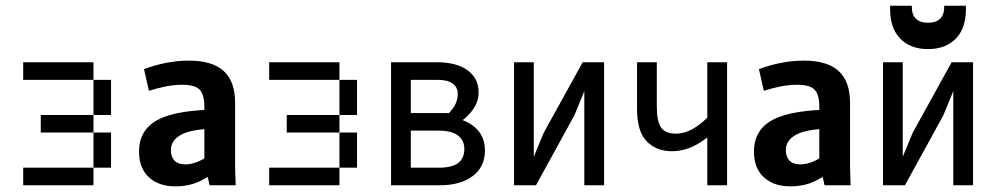

<svg xmlns="http://www.w3.org/2000/svg" viewBox="-20 -659 3540 683"><path d="M312.5 -62.5V0H250V-62.5ZM250 -62.5V0H187.5V-62.5ZM187.5 -62.5V0H125V-62.5ZM187.5 -437.5V-375H125V-437.5ZM250 -437.5V-375H187.5V-437.5ZM312.5 -437.5V-375H250V-437.5ZM187.5 -250V-187.5H125V-250ZM250 -250V-187.5H187.5V-250ZM312.5 -250V-187.5H250V-250ZM375 -375V-312.5H312.5V-375ZM375 -312.5V-250H312.5V-312.5ZM375 -187.5V-125H312.5V-187.5ZM375 -125V-62.5H312.5V-125ZM125 -62.5V0H62.5V-62.5ZM125 -437.5V-375H62.5V-437.5Z M628.9 -357.4Q599.6 -357.4 569.8 -351.6Q540 -345.7 509.8 -335.9L492.2 -413.1Q574.2 -443.4 652.3 -443.4Q734.4 -443.4 775.4 -406.7Q816.4 -370.1 816.4 -292V-62.5L818.4 0H725.6L707 -83V-278.3Q707 -323.2 689.9 -340.3Q672.9 -357.4 628.9 -357.4ZM587.9 -125Q587.9 -101.6 600.6 -87.9Q613.3 -74.2 639.6 -74.2Q662.1 -74.2 687.5 -85.4Q712.9 -96.7 752 -124L755.9 -127L782.2 -73.2Q781.2 -72.3 779.3 -71.3Q731.4 -34.2 692.4 -15.1Q653.3 3.9 603.5 3.9Q544.9 3.9 509.8 -28.3Q474.6 -60.5 474.6 -120.1Q474.6 -198.2 543.5 -233.9Q612.3 -269.5 768.6 -269.5V-202.1Q669.9 -202.1 628.9 -182.1Q587.9 -162.1 587.9 -125Z M1187.5 -62.5V0H1125V-62.5ZM1125 -62.5V0H1062.5V-62.5ZM1062.5 -62.5V0H1000V-62.5ZM1062.5 -437.5V-375H1000V-437.5ZM1125 -437.5V-375H1062.5V-437.5ZM1187.5 -437.5V-375H1125V-437.5ZM1062.5 -250V-187.5H1000V-250ZM1125 -250V-187.5H1062.5V-250ZM1187.5 -250V-187.5H1125V-250ZM1250 -375V-312.5H1187.5V-375ZM1250 -312.5V-250H1187.5V-312.5ZM1250 -187.5V-125H1187.5V-187.5ZM1250 -125V-62.5H1187.5V-125ZM1000 -62.5V0H937.5V-62.5ZM1000 -437.5V-375H937.5V-437.5Z M1371.1 -437.5H1534.2Q1604.5 -437.5 1643.6 -408.7Q1682.6 -379.9 1682.6 -330.1Q1682.6 -266.6 1602.5 -214.8L1557.6 -238.3Q1584 -260.7 1596.2 -281.2Q1608.4 -301.8 1608.4 -325.2Q1608.4 -348.6 1590.3 -361.8Q1572.3 -375 1535.2 -375H1441.4V-256.8H1592.8V-240.2Q1644.5 -231.4 1674.8 -201.2Q1705.1 -170.9 1705.1 -124Q1705.1 -65.4 1661.6 -32.7Q1618.2 0 1544.9 0H1371.1ZM1631.8 -128.9Q1631.8 -159.2 1609.4 -176.8Q1586.9 -194.3 1540 -194.3H1441.4V-62.5H1541Q1588.9 -62.5 1610.4 -79.6Q1631.8 -96.7 1631.8 -128.9Z M1878.9 -437.5V0H1808.6V-437.5ZM2128.9 -437.5V0H2058.6V-437.5ZM2100.6 -437.5 2023.4 -249 1886.7 0H1836.9L1914.1 -186.5L2052.7 -437.5Z M2496.1 0V-437.5H2566.4V0ZM2383.8 -183.6Q2417 -183.6 2449.7 -203.6Q2482.4 -223.6 2510.7 -255.9L2545.9 -225.6Q2518.6 -182.6 2470.2 -151.9Q2421.9 -121.1 2370.1 -121.1Q2315.4 -121.1 2280.8 -155.8Q2246.1 -190.4 2246.1 -272.5V-437.5H2316.4V-280.3Q2316.4 -228.5 2331.1 -206.1Q2345.7 -183.6 2383.8 -183.6Z M2816.4 -357.4Q2787.1 -357.4 2757.3 -351.6Q2727.5 -345.7 2697.3 -335.9L2679.7 -413.1Q2761.7 -443.4 2839.8 -443.4Q2921.9 -443.4 2962.9 -406.7Q3003.9 -370.1 3003.9 -292V-62.5L3005.9 0H2913.1L2894.5 -83V-278.3Q2894.5 -323.2 2877.4 -340.3Q2860.4 -357.4 2816.4 -357.4ZM2775.4 -125Q2775.4 -101.6 2788.1 -87.9Q2800.8 -74.2 2827.1 -74.2Q2849.6 -74.2 2875 -85.4Q2900.4 -96.7 2939.5 -124L2943.4 -127L2969.7 -73.2Q2968.8 -72.3 2966.8 -71.3Q2918.9 -34.2 2879.9 -15.1Q2840.8 3.9 2791 3.9Q2732.4 3.9 2697.3 -28.3Q2662.1 -60.5 2662.1 -120.1Q2662.1 -198.2 2731 -233.9Q2799.8 -269.5 2956.1 -269.5V-202.1Q2857.4 -202.1 2816.4 -182.1Q2775.4 -162.1 2775.4 -125Z M3191.4 -437.5V0H3121.1V-437.5ZM3441.4 -437.5V0H3371.1V-437.5ZM3413.1 -437.5 3335.9 -249 3199.2 0H3149.4L3226.6 -186.5L3365.2 -437.5ZM3146.5 -638.7H3223.6Q3222.7 -608.4 3237.3 -593.3Q3252 -578.1 3281.2 -578.1Q3310.5 -578.1 3325.2 -593.3Q3339.8 -608.4 3338.9 -638.7H3416Q3418.9 -563.5 3382.3 -523.9Q3345.7 -484.4 3281.2 -484.4Q3216.8 -484.4 3180.2 -523.9Q3143.6 -563.5 3146.5 -638.7Z"/></svg>

Font: Sudo Var
Style: Regular
Weight: 400
Monospace: yes
Designer: Jens Kutilek
Foundry: Jens Kutilek
Version: Version 0.065;FEAKit 1.0